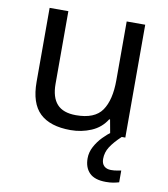

<svg xmlns="http://www.w3.org/2000/svg" viewBox="-84 -607 786 898"><g transform="rotate(10 309.0 -158.0)"><path d="M533 -536V0H461L448 -71H444Q418 -29 372 -9.5Q326 10 274 10Q177 10 128 -36.5Q79 -83 79 -185V-536H168V-191Q168 -127 197 -95Q226 -63 287 -63Q376 -63 410.5 -113Q445 -163 445 -257V-536ZM448 116Q448 138 460 149.5Q472 161 493 161Q510 161 521.5 158.5Q533 156 541 155V211Q527 215 513 217.5Q499 220 479 220Q426 220 401 195Q376 170 376 126Q376 97 390.5 70Q405 43 426.5 21Q448 -1 468 -15L516 0Q482 32 465 58.5Q448 85 448 116Z"/></g></svg>

Font: Noto Sans Tai Tham
Style: Regular
Weight: 400
Designer: Monotype Design Team 2013. Revised by David WIlliams 2020
Foundry: Monotype Imaging Inc.
Version: Version 2.002